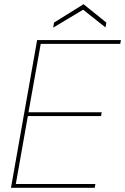

<svg xmlns="http://www.w3.org/2000/svg" viewBox="-20 -890 593 910"><path d="M32 0 156 -700H553L550 -682H173L115 -358H462L459 -340H112L55 -18H432L429 0ZM232 -759 236 -783 376 -870 484 -783 480 -760 374 -844Z"/></svg>

Font: DM Sans 10pt Thin
Style: Italic
Weight: 250
Italic angle: -10°
Version: Version 4.004;gftools[0.9.30]